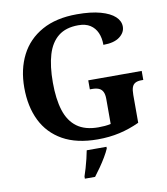

<svg xmlns="http://www.w3.org/2000/svg" viewBox="-99 -807 968 1111"><g transform="rotate(-10 384.5 -251.5)"><path d="M423 10Q299 10 217.5 -36Q136 -82 95.5 -164.5Q55 -247 55 -358Q55 -466 97 -548.5Q139 -631 222.5 -677.5Q306 -724 428 -724Q511 -724 566.5 -708.5Q622 -693 650 -667Q678 -641 678 -608Q678 -573 645 -548Q612 -523 549 -523Q549 -564 535.5 -594.5Q522 -625 495 -642.5Q468 -660 425 -660Q352 -660 307.5 -624.5Q263 -589 243 -522Q223 -455 223 -358Q223 -262 244 -195Q265 -128 312.5 -93Q360 -58 438 -58Q457 -58 475.5 -59.5Q494 -61 511 -65V-212Q511 -239 503 -254.5Q495 -270 479.5 -276.5Q464 -283 440 -283H427V-336H741V-283H728Q708 -283 694.5 -276Q681 -269 675 -253Q669 -237 669 -208V-44Q611 -17 551 -3.5Q491 10 423 10ZM309 208Q316 188 323.5 162Q331 136 337.5 109.5Q344 83 348 61H464V71Q455 92 439 119Q423 146 404.5 172.5Q386 199 369 221H309Z"/></g></svg>

Font: Noto Serif Armenian
Style: Regular
Weight: 400
Designer: Monotype Design Team
Foundry: Monotype Imaging Inc.
Version: Version 2.007